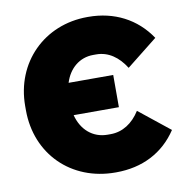

<svg xmlns="http://www.w3.org/2000/svg" viewBox="-81 -793 865 886"><g transform="rotate(-10 351.5 -349.5)"><path d="M389 15H393C516 15 616 -36 680 -133L536 -248C502 -194 454 -163 398 -163H384C314 -163 263 -209 245 -279H457V-430H248C268 -495 318 -537 382 -537H396C453 -537 499 -504 533 -450L678 -565C613 -662 511 -714 390 -714H386C183 -714 32 -563 32 -359V-340C32 -133 183 15 389 15Z"/></g></svg>

Font: Fixel Text Black
Style: Regular
Weight: 900
Width: 4
Designer: AlfaBravo + MacPaw
Foundry: Kyrylo Tkachov, Marchela Mozhyna, Serhii Makarenko, Maria Weinstein, Zakhar Kryvoshyya
Version: Version 1.211